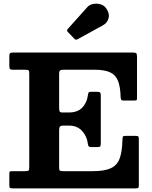

<svg xmlns="http://www.w3.org/2000/svg" viewBox="-20 -1040 838 1060"><path d="M118 -655H52Q37.5 -655 34.5 -659.5Q31.5 -664 31.5 -677.5V-729Q31.5 -743.5 36 -746.8Q40.5 -750 54 -750H712.5Q728 -750 732.2 -745.8Q736.5 -741.5 736.5 -726V-504.5Q736.5 -491.5 735 -488.2Q733.5 -485 720 -485H662.5Q651 -485 648.8 -490Q646.5 -495 646 -504.5Q644.5 -560.5 631.5 -593.5Q618.5 -626.5 587.5 -640.8Q556.5 -655 501.5 -655H332Q317.5 -655 312 -651.2Q306.5 -647.5 306.5 -632.5V-444.5Q306.5 -430 309.5 -424.5Q312.5 -419 324.5 -419H359.5Q409 -419 434.5 -446.2Q460 -473.5 465 -513Q466.5 -524 469 -528.5Q471.5 -533 480.5 -533H516.5Q528.5 -533 532.5 -529.2Q536.5 -525.5 536.5 -513.5V-248.5Q536.5 -236 533.2 -232Q530 -228 518 -228H482.5Q472.5 -228 469.2 -232.8Q466 -237.5 464.5 -249.5Q459.5 -288.5 432.8 -317.5Q406 -346.5 362 -346.5H327.5Q315.5 -346.5 311 -341Q306.5 -335.5 306.5 -321V-116Q306.5 -100.5 310.8 -97.8Q315 -95 331 -95H491.5Q556 -95 591.2 -111Q626.5 -127 640.5 -164.8Q654.5 -202.5 656 -267.5Q656.5 -282 658.8 -286Q661 -290 675 -290H727Q740 -290 743.2 -286.8Q746.5 -283.5 746.5 -270V-18.5Q746.5 -5.5 743.2 -2.8Q740 0 727.5 0H54Q40.5 0 36 -2Q31.5 -4 31.5 -18V-80Q31.5 -91.5 34.8 -93.2Q38 -95 49.5 -95H117Q134 -95 137.8 -98.5Q141.5 -102 141.5 -119.5V-635Q141.5 -649.5 137 -652.2Q132.5 -655 118 -655ZM391 -825.5 354.5 -863.5Q346 -872.5 354.5 -880.5L462 -1000.5Q473.5 -1014 493.8 -1018Q514 -1022 534 -1016.5Q554 -1011 565.5 -995Q586 -967 579.5 -940.5Q573 -914 549.5 -901L408.5 -823.5Q398.5 -817.5 391 -825.5Z"/></svg>

Font: Besley
Style: Bold
Weight: 700
Designer: Owen Earl
Foundry: indestructible type*
Version: Version 2.001; ttfautohint (v1.8.3)